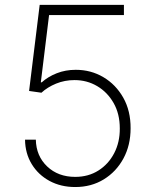

<svg xmlns="http://www.w3.org/2000/svg" viewBox="-20 -747 623 777"><path d="M284.4 9.9Q226.2 9.9 180.6 -14.7Q134.9 -39.4 108.5 -82.7Q82 -126.1 81.3 -181.8H125Q126.4 -115.8 170.8 -73.5Q215.2 -31.2 284.4 -31.2Q337.7 -31.2 378.4 -57Q419 -82.7 442.1 -127.1Q465.2 -171.5 464.8 -227.3Q464.8 -286.2 439.8 -330.1Q414.8 -373.9 373.4 -398.4Q332 -422.9 281.6 -422.9Q241.8 -422.9 206.9 -408.6Q171.9 -394.2 147.7 -371.8L97.7 -378.9L140.6 -727.3H481.5V-686.1H178.6L145.2 -413.7H148.8Q174.4 -436.8 209.7 -450.6Q245 -464.5 286.6 -464.5Q348 -464.5 398.4 -434.7Q448.9 -404.8 478.9 -351.6Q508.9 -298.3 508.5 -227.6Q508.5 -159.4 479.6 -105.8Q450.6 -52.2 400 -21.1Q349.4 9.9 284.4 9.9Z"/></svg>

Font: Inter Extra Light BETA
Style: Regular
Weight: 200
Designer: Rasmus Andersson
Foundry: rsms
Version: Version 3.011;git-f93a4a705